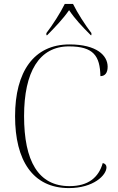

<svg xmlns="http://www.w3.org/2000/svg" viewBox="-20 -951 604 981"><path d="M217 -782V-771H221C264 -815 301 -853 333 -899C364 -853 400 -815 444 -771H447V-782C416 -822 375 -886 353 -931H311C289 -886 248 -822 217 -782ZM332 10C458 10 524 -56 524 -96C524 -107 518 -115 505 -118C484 -44 431 0 335 0C175 0 103 -129 103 -358C103 -583 180 -714 332 -714C458 -714 491 -665 493 -562C516 -562 530 -578 530 -610C530 -667 475 -724 335 -724C153 -724 57 -585 57 -357C57 -132 147 10 332 10Z"/></svg>

Font: Noto Serif Display ExtraLight
Style: Regular
Weight: 200
Designer: Monotype Design Team
Foundry: Monotype Imaging Inc.
Version: Version 2.009